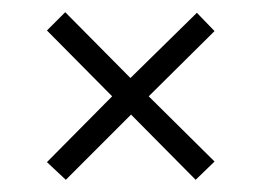

<svg xmlns="http://www.w3.org/2000/svg" viewBox="-20 -411 427 315"><path d="M88 -116 57 -145 164 -253 57 -361 87 -391 194 -283 303 -390 332 -360 224 -253 332 -146 301 -116 195 -223Z"/></svg>

Font: Saira UltraCondensed Light
Style: Regular
Weight: 300
Width: 1
Designer: Hector Gatti with collaboration of the Omnibus-Type team
Foundry: Omnibus-Type
Version: Version 1.101